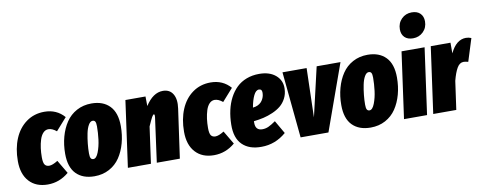

<svg xmlns="http://www.w3.org/2000/svg" viewBox="-68 -1166 3867 1526"><g transform="rotate(-10 1865.5 -402.5)"><path d="M286.1 -554.2Q384.8 -554.2 446.8 -482.9L358.9 -383.8Q324.7 -412.1 293.9 -412.1Q269.5 -412.1 251.5 -393.1Q233.4 -374 223.4 -342Q213.4 -310.1 208.7 -274.7Q204.1 -239.3 204.1 -201.2Q204.1 -156.2 216.1 -140.6Q228 -125 251 -125Q277.8 -125 320.8 -151.9L384.8 -43.9Q309.6 20 214.8 20Q119.6 20 65.4 -39.3Q11.2 -98.6 11.2 -204.1Q11.2 -305.7 44.4 -384.8Q77.6 -463.9 140.4 -509Q203.1 -554.2 286.1 -554.2Z M591.8 20Q497.6 20 444.6 -33.9Q391.6 -87.9 391.6 -195.8Q391.6 -269 409.2 -333Q426.8 -397 460 -446.8Q493.2 -496.6 546.4 -525.4Q599.6 -554.2 666 -554.2Q759.8 -554.2 812.7 -499.5Q865.7 -444.8 865.7 -336.9Q865.7 -263.7 848.1 -199.7Q830.6 -135.7 797.4 -86.4Q764.2 -37.1 711.2 -8.5Q658.2 20 591.8 20ZM606 -116.2Q629.9 -116.2 647.5 -161.6Q665 -207 671.9 -261.7Q678.7 -316.4 678.7 -367.2Q678.7 -395 672.4 -406Q666 -417 651.9 -417Q632.8 -417 617.9 -391.1Q603 -365.2 595 -325.2Q586.9 -285.2 582.8 -244.4Q578.6 -203.6 578.6 -167Q578.6 -138.7 585.2 -127.4Q591.8 -116.2 606 -116.2Z M1242.7 -554.2Q1297.4 -554.2 1323.2 -511.5Q1349.1 -468.8 1338.4 -395L1282.7 0H1096.7L1145.5 -357.9Q1148.4 -382.8 1140.6 -382.8Q1133.8 -382.8 1123.5 -364.5Q1113.3 -346.2 1090.3 -293.9L1049.3 0H863.3L937.5 -534.2H1099.6L1100.6 -457Q1163.1 -554.2 1242.7 -554.2Z M1627.4 -554.2Q1726.1 -554.2 1788.1 -482.9L1700.2 -383.8Q1666 -412.1 1635.3 -412.1Q1610.8 -412.1 1592.8 -393.1Q1574.7 -374 1564.7 -342Q1554.7 -310.1 1550 -274.7Q1545.4 -239.3 1545.4 -201.2Q1545.4 -156.2 1557.4 -140.6Q1569.3 -125 1592.3 -125Q1619.1 -125 1662.1 -151.9L1726.1 -43.9Q1650.9 20 1556.2 20Q1460.9 20 1406.7 -39.3Q1352.5 -98.6 1352.5 -204.1Q1352.5 -305.7 1385.7 -384.8Q1418.9 -463.9 1481.7 -509Q1544.4 -554.2 1627.4 -554.2Z M2020 -554.2Q2103.5 -554.2 2152.6 -512Q2201.7 -469.7 2199.2 -402.8Q2197.8 -359.9 2179.7 -325.4Q2161.6 -291 2134.3 -268.6Q2106.9 -246.1 2068.8 -229.5Q2030.8 -212.9 1993.7 -204.3Q1956.5 -195.8 1914.1 -190.9V-176.8Q1914.1 -116.2 1970.2 -116.2Q1996.1 -116.2 2020 -127.2Q2043.9 -138.2 2078.1 -162.1L2139.2 -56.2Q2050.8 20 1939 20Q1840.3 21 1785.2 -33Q1730 -86.9 1731.9 -195.8Q1732.9 -257.3 1744.9 -310.8Q1756.8 -364.3 1780.3 -409.2Q1803.7 -454.1 1837.2 -486.3Q1870.6 -518.6 1917.2 -536.4Q1963.9 -554.2 2020 -554.2ZM1925.3 -298.8Q1947.3 -300.8 1964.4 -308.8Q1981.4 -316.9 1991.9 -327.9Q2002.4 -338.9 2009.3 -352.8Q2016.1 -366.7 2018.6 -379.2Q2021 -391.6 2021 -403.8Q2021 -432.1 1997.1 -432.1Q1971.7 -432.1 1953.6 -394.5Q1935.5 -356.9 1925.3 -298.8Z M2673.3 -534.2 2481.9 0H2257.3L2205.1 -534.2H2399.9L2389.2 -138.2L2481 -534.2Z M2820.3 20Q2726.1 20 2673.1 -33.9Q2620.1 -87.9 2620.1 -195.8Q2620.1 -269 2637.7 -333Q2655.3 -397 2688.5 -446.8Q2721.7 -496.6 2774.9 -525.4Q2828.1 -554.2 2894.5 -554.2Q2988.3 -554.2 3041.3 -499.5Q3094.2 -444.8 3094.2 -336.9Q3094.2 -263.7 3076.7 -199.7Q3059.1 -135.7 3025.9 -86.4Q2992.7 -37.1 2939.7 -8.5Q2886.7 20 2820.3 20ZM2834.5 -116.2Q2858.4 -116.2 2876 -161.6Q2893.6 -207 2900.4 -261.7Q2907.2 -316.4 2907.2 -367.2Q2907.2 -395 2900.9 -406Q2894.5 -417 2880.4 -417Q2861.3 -417 2846.4 -391.1Q2831.5 -365.2 2823.5 -325.2Q2815.4 -285.2 2811.3 -244.4Q2807.1 -203.6 2807.1 -167Q2807.1 -138.7 2813.7 -127.4Q2820.3 -116.2 2834.5 -116.2Z M3274.9 -620.1Q3231 -620.1 3207 -644Q3183.1 -668 3183.1 -708Q3183.1 -758.8 3216.3 -792Q3249.5 -825.2 3298.8 -825.2Q3342.8 -825.2 3366.9 -801Q3391.1 -776.9 3391.1 -736.8Q3391.1 -686.5 3357.7 -653.3Q3324.2 -620.1 3274.9 -620.1ZM3352.1 -534.2 3277.8 0H3091.8L3166 -534.2Z M3688 -550.8Q3710 -550.8 3731 -542L3673.8 -359.9Q3649.4 -366.2 3636.7 -366.2Q3604.5 -366.2 3583.5 -329.8Q3562.5 -293.5 3545.9 -229L3513.7 0H3327.6L3401.9 -534.2H3561V-448.2Q3609.4 -550.8 3688 -550.8Z"/></g></svg>

Font: Fira Sans Compressed Heavy
Style: Italic
Weight: 900
Width: 3
Italic angle: -8°
Designer: Carrois Corporate & Edenspiekermann AG
Foundry: Carrois Corporate GbR & Edenspiekermann AG
Version: Version 4.203;PS 004.203;hotconv 1.0.88;makeotf.lib2.5.64775